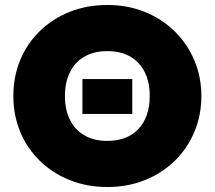

<svg xmlns="http://www.w3.org/2000/svg" viewBox="-20 -735 861 770"><path d="M410.5 15Q328.5 15 259.5 -12.8Q190.5 -40.5 139.8 -90Q89 -139.5 61.2 -206Q33.5 -272.5 33.5 -350Q33.5 -428 61.2 -494.5Q89 -561 139.8 -610.5Q190.5 -660 259.5 -687.5Q328.5 -715 410.5 -715Q492.5 -715 561.2 -687Q630 -659 680.8 -609Q731.5 -559 759.5 -492.8Q787.5 -426.5 787.5 -350Q787.5 -272.5 759.5 -206Q731.5 -139.5 680.8 -90Q630 -40.5 561.2 -12.8Q492.5 15 410.5 15ZM310.5 -278V-418H510.5V-278ZM410.5 -170Q450.5 -170 482 -182.2Q513.5 -194.5 535.5 -218Q557.5 -241.5 569 -274.8Q580.5 -308 580.5 -350Q580.5 -406 560.2 -446.2Q540 -486.5 502 -508.2Q464 -530 410.5 -530Q370.5 -530 339 -517.8Q307.5 -505.5 285.5 -482Q263.5 -458.5 252 -425.2Q240.5 -392 240.5 -350Q240.5 -294 260.8 -253.8Q281 -213.5 319 -191.8Q357 -170 410.5 -170Z"/></svg>

Font: Geologica Roman Black
Style: Regular
Weight: 900
Designer: Sindre Bremnes, Frode Helland
Foundry: Monokrom Skriftforlag AS
Version: Version 1.010;gftools[0.9.28]